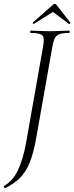

<svg xmlns="http://www.w3.org/2000/svg" viewBox="-46 -784 386 997"><path d="M-19 193Q-21 194 -24 189Q-27 184 -25 182Q22 154 48 98Q74 42 89 -40L178 -544Q186 -587 174 -600Q162 -613 113 -613Q111 -613 111 -619Q111 -625 113 -625Q133 -625 158.5 -623.5Q184 -622 212 -622Q244 -622 269 -623.5Q294 -625 313 -625Q316 -625 316 -619Q316 -613 313 -613Q281 -613 264 -607Q247 -601 239 -586Q231 -571 226 -542L142 -67Q128 11 108.5 59.5Q89 108 59 138.5Q29 169 -19 193ZM130 -660Q129 -659 125.5 -662Q122 -665 124 -667L229 -759Q233 -764 238.5 -764Q244 -764 247 -759L319 -667Q321 -665 317.5 -661.5Q314 -658 312 -660L229 -722Z"/></svg>

Font: Cormorant Garamond Light
Style: Italic
Weight: 300
Italic angle: -10°
Designer: Christian Thalmann (Catharsis Fonts)
Foundry: Catharsis Fonts
Version: Version 4.001